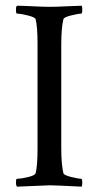

<svg xmlns="http://www.w3.org/2000/svg" viewBox="-20 -665 352 687"><path d="M114.3 -509.8Q114.3 -569.3 107.4 -596.7Q104.5 -603.5 79.1 -609.9Q53.7 -616.2 41 -616.2Q37.1 -616.2 37.1 -629.9Q37.1 -642.6 41 -644.5Q58.6 -644.5 96.2 -642.6Q133.8 -640.6 158.2 -640.6Q182.6 -640.6 221.2 -642.6Q259.8 -644.5 272.5 -644.5Q274.4 -640.6 274.4 -630.9Q274.4 -616.2 270.5 -616.2Q260.7 -616.2 234.9 -609.9Q209 -603.5 207 -596.7Q199.2 -565.4 199.2 -505.9V-135.7Q199.2 -75.2 207 -44.9Q209 -38.1 234.9 -31.7Q260.7 -25.4 270.5 -25.4Q274.4 -25.4 274.4 -10.7Q274.4 -2.9 272.5 2.9Q174.8 -2 158.2 -2Q153.3 -2 41 2.9Q37.1 -1 37.1 -11.7Q37.1 -25.4 41 -25.4Q54.7 -25.4 79.6 -31.2Q104.5 -37.1 107.4 -44.9Q114.3 -71.3 114.3 -131.8Z"/></svg>

Font: Crimson Text
Style: Regular
Weight: 400
Version: Version 0.13